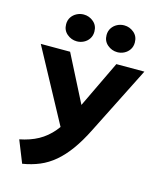

<svg xmlns="http://www.w3.org/2000/svg" viewBox="-136 -1029 938 1135"><g transform="rotate(15 333.5 -461.0)"><path d="M110 13 56 -122Q120 -134.5 168.8 -161.2Q217.5 -188 255.8 -233.5Q294 -279 327 -348L495.5 -700H667L459.5 -288Q422.5 -213.5 384 -160.2Q345.5 -107 303.5 -71.5Q261.5 -36 213.8 -16Q166 4 110 13ZM301.5 -203 33 -700H212.5L401.5 -329ZM234.5 -769.5Q200.5 -769.5 174 -792Q147.5 -814.5 147.5 -851.5Q147.5 -876.5 159.8 -894.8Q172 -913 191.8 -923.2Q211.5 -933.5 234.5 -933.5Q268 -933.5 294.2 -911.2Q320.5 -889 320.5 -851.5Q320.5 -826.5 308.2 -808Q296 -789.5 276.2 -779.5Q256.5 -769.5 234.5 -769.5ZM482 -769.5Q448 -769.5 421.5 -792Q395 -814.5 395 -851.5Q395 -876 407.2 -894.5Q419.5 -913 439.2 -923.2Q459 -933.5 482 -933.5Q515.5 -933.5 541.8 -911.2Q568 -889 568 -851.5Q568 -826.5 555.8 -808Q543.5 -789.5 523.8 -779.5Q504 -769.5 482 -769.5Z"/></g></svg>

Font: Geologica SemiBold
Style: Regular
Weight: 600
Designer: Sindre Bremnes, Frode Helland
Foundry: Monokrom Skriftforlag AS
Version: Version 1.010;gftools[0.9.28]